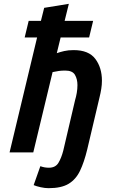

<svg xmlns="http://www.w3.org/2000/svg" viewBox="-20 -797 600 1004"><path d="M234 187Q215 187 192.5 182Q170 177 156 171L191 72Q202 76 212.5 78Q223 80 236 80Q270 80 285.5 54.5Q301 29 311 -10L373 -275Q378 -291 381.5 -311.5Q385 -332 385 -352Q385 -383 372 -405.5Q359 -428 321 -428Q303 -428 288 -426Q273 -424 255 -420L154 0H30L174 -601H109L130 -688H194L211 -756L340 -777L318 -688H467L446 -601H297L277 -519Q294 -525 315.5 -530Q337 -535 365 -535Q444 -535 478.5 -489Q513 -443 513 -375Q513 -354 509.5 -332Q506 -310 500 -286L436 -15Q420 51 398.5 96Q377 141 339 164Q301 187 234 187Z"/></svg>

Font: Ubuntu Sans Mono SemiBold
Style: Italic
Weight: 600
Italic angle: -13.5°
Monospace: yes
Designer: Dalton Maag Ltd
Foundry: Dalton Maag Ltd
Version: Version 1.006